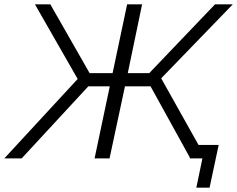

<svg xmlns="http://www.w3.org/2000/svg" viewBox="-57 -730 1093 885"><path d="M-37 0 301 -366 104 -710H175L356 -393H462L529 -710H598L532 -393H631L934 -710H1016L686 -369L858 -62H951L909 135H848L876 0H817L818 -4L637 -332H519L448 0H379L449 -332H350L43 0Z"/></svg>

Font: Raleway
Style: Italic
Weight: 400
Italic angle: -12°
Designer: Matt McInerney, Pablo Impallari, Rodrigo Fuenzalida
Foundry: Matt McInerney, Pablo Impallari, Rodrigo Fuenzalida
Version: Version 4.026